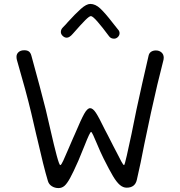

<svg xmlns="http://www.w3.org/2000/svg" viewBox="-20 -960 918 978"><path d="M224 -38Q203 -107 167 -265Q173 -238 139 -385Q113 -494 66 -655Q64 -663 64 -671Q64 -685 74.5 -694.5Q85 -704 104 -704Q119 -704 127.5 -697.5Q136 -691 140 -676Q188 -502 213 -402Q226 -349 236 -303Q256 -215 269 -167Q282 -119 287 -119Q292 -119 302 -141Q312 -163 327 -198L352 -256L361 -276Q393 -352 409 -380.5Q425 -409 439 -409Q453 -409 468.5 -385.5Q484 -362 514 -300Q522 -285 529.5 -270.5Q537 -256 543 -244Q550 -231 557.5 -215.5Q565 -200 574 -184Q588 -156 598 -137.5Q608 -119 612 -119Q615 -119 626 -168Q637 -217 650 -278Q671 -385 675 -401Q703 -531 737 -677Q740 -690 750 -696.5Q760 -703 774 -703Q791 -703 802.5 -693Q814 -683 814 -666Q814 -660 813 -656Q782 -537 749 -386L715 -225Q697 -130 677 -44Q668 -4 625 -4Q607 -4 590.5 -18Q574 -32 555.5 -63Q537 -94 507 -154Q492 -184 472 -232Q463 -254 455 -271Q447 -288 444 -288Q438 -288 411 -219Q388 -161 379 -141Q353 -82 337 -53Q321 -24 308 -13Q295 -2 278 -2Q259 -2 244 -11.5Q229 -21 224 -38ZM535 -776Q501 -822 476.5 -850Q452 -878 443 -878Q435 -878 414 -857Q393 -836 351 -788Q334 -768 320 -768Q309 -768 299.5 -777Q290 -786 290 -797Q290 -810 300 -820Q316 -836 325 -847Q363 -889 391.5 -914.5Q420 -940 440 -940Q466 -940 491 -916.5Q516 -893 553 -845L580 -811Q589 -802 589 -791Q589 -780 580.5 -771.5Q572 -763 561 -763Q544 -763 535 -776Z"/></svg>

Font: Mali
Style: Regular
Weight: 400
Version: Version 1.000; ttfautohint (v1.6)